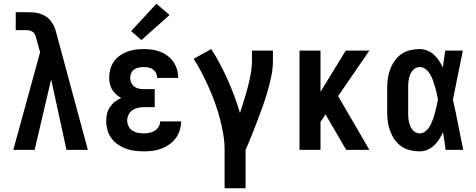

<svg xmlns="http://www.w3.org/2000/svg" viewBox="-20 -800 2540 1025"><path d="M51 0 194 -521 175 -590Q173 -600 169.5 -609.5Q166 -619 158.5 -626.5Q151 -634 141 -636.5Q131 -639 121 -639H64V-735H121Q141 -735 160.5 -733.5Q180 -732 198.5 -725.5Q217 -719 232.5 -707Q248 -695 258 -678Q268 -664 273.5 -648Q279 -632 283 -615L449 0H335L253 -376L165 0Z M748 8Q723 8 699 5Q675 2 652 -6.5Q629 -15 609 -29Q589 -43 574.5 -62.5Q560 -82 553.5 -106Q547 -130 547 -154Q547 -174 551.5 -193Q556 -212 567 -228.5Q578 -245 593.5 -257Q609 -269 627 -277Q612 -285 599.5 -296.5Q587 -308 578.5 -322Q570 -336 566.5 -352.5Q563 -369 563 -386Q563 -409 569 -431Q575 -453 588 -471.5Q601 -490 619.5 -503Q638 -516 659 -524Q680 -532 702.5 -535Q725 -538 747 -538Q770 -538 792 -535Q814 -532 835 -524Q856 -516 874 -502.5Q892 -489 905 -470.5Q918 -452 924.5 -430Q931 -408 931 -386Q931 -386 931 -385.5Q931 -385 931 -384H819Q819 -384 819 -384.5Q819 -385 819 -385Q819 -398 813 -410Q807 -422 796.5 -429.5Q786 -437 773 -439.5Q760 -442 747 -442Q734 -442 721 -439.5Q708 -437 697 -429.5Q686 -422 680.5 -409.5Q675 -397 675 -384Q675 -384 675 -384Q675 -384 675 -384Q675 -384 675 -384Q675 -384 675 -384Q675 -370 681 -357.5Q687 -345 698 -337Q709 -329 722.5 -326.5Q736 -324 750 -324H806V-228H750Q734 -228 717.5 -224.5Q701 -221 687.5 -212Q674 -203 666.5 -188Q659 -173 659 -157Q659 -157 659 -156.5Q659 -156 659 -156Q659 -141 666.5 -126Q674 -111 687 -102.5Q700 -94 716 -91Q732 -88 748 -88Q763 -88 778 -91Q793 -94 806 -102Q819 -110 827 -123.5Q835 -137 835 -152H947Q947 -128 939.5 -104.5Q932 -81 918 -62Q904 -43 884 -29Q864 -15 841.5 -6.5Q819 2 795.5 5Q772 8 748 8ZM735 -586 680 -634 815 -780 885 -720Z M1179 205V0Q1179 -43 1171.5 -86Q1164 -129 1153 -170.5Q1142 -212 1127 -253Q1112 -294 1094.5 -333.5Q1077 -373 1057 -411.5Q1037 -450 1014 -486L1108 -538Q1133 -499 1155 -457.5Q1177 -416 1196 -373Q1215 -330 1231.5 -286Q1248 -242 1261 -197Q1272 -231 1283 -265.5Q1294 -300 1303 -335Q1312 -370 1318.5 -405.5Q1325 -441 1325 -477V-530H1437V-477Q1437 -435 1428.5 -394Q1420 -353 1408.5 -313Q1397 -273 1383 -233.5Q1369 -194 1354 -155Q1339 -116 1323.5 -77Q1308 -38 1291 0V205Z M1579 0V-530H1691V-310L1826 -530H1952L1785 -287L1952 0H1828L1718 -189L1691 -149V0Z M2220 8Q2195 8 2169.5 2Q2144 -4 2123 -18.5Q2102 -33 2087 -54.5Q2072 -76 2063 -100Q2054 -124 2050.5 -149Q2047 -174 2047 -200V-330Q2047 -356 2050.5 -381Q2054 -406 2063 -430Q2072 -454 2087 -475.5Q2102 -497 2123 -511.5Q2144 -526 2169.5 -532Q2195 -538 2220 -538Q2241 -538 2261 -530Q2281 -522 2296.5 -508Q2312 -494 2323.5 -476.5Q2335 -459 2344 -440Q2347 -463 2350.5 -485.5Q2354 -508 2357 -530H2451Q2437 -465 2424.5 -399.5Q2412 -334 2398 -268Q2413 -202 2426 -134.5Q2439 -67 2453 0H2359Q2356 -24 2352.5 -47.5Q2349 -71 2345 -94Q2336 -75 2324.5 -56.5Q2313 -38 2297.5 -23.5Q2282 -9 2262 -0.5Q2242 8 2220 8ZM2220 -88Q2234 -88 2246 -95.5Q2258 -103 2266.5 -114Q2275 -125 2280.5 -137.5Q2286 -150 2291 -162.5Q2296 -175 2299.5 -188.5Q2303 -202 2306.5 -215Q2310 -228 2312.5 -241.5Q2315 -255 2318 -269Q2315 -286 2311 -303.5Q2307 -321 2302 -338Q2297 -355 2291 -371.5Q2285 -388 2276 -403.5Q2267 -419 2252.5 -430.5Q2238 -442 2220 -442Q2208 -442 2197.5 -436Q2187 -430 2180 -420.5Q2173 -411 2169 -400Q2165 -389 2162.5 -377Q2160 -365 2159.5 -353.5Q2159 -342 2159 -330V-200Q2159 -188 2159.5 -176.5Q2160 -165 2162.5 -153Q2165 -141 2169 -130Q2173 -119 2180 -109.5Q2187 -100 2197.5 -94Q2208 -88 2220 -88Z"/></svg>

Font: Iosevka Slab
Style: Bold
Weight: 700
Monospace: yes
Designer: Belleve Invis
Foundry: Belleve Invis
Version: Version 11.1.1; ttfautohint (v1.8.3)